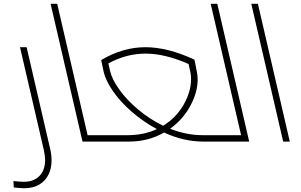

<svg xmlns="http://www.w3.org/2000/svg" viewBox="-20 -750 1597 1017"><path d="M53 243 51 209Q89 213 106 213Q159 213 189 182Q219 151 219 97Q219 77 212 44L86 -500H121L246 40Q253 69 253 99Q253 167 214 207Q175 247 108 247Q89 247 53 243Z M569 -11Q569 0 552 0H417L248 -730H283L444 -34H544Q569 -34 569 -11Z M1182 -11Q1182 0 1165 0H1058Q953 0 849 -48Q766 0 662 0H552Q538 0 533 -5.5Q528 -11 528 -22Q528 -34 544 -34H657Q741 -34 811 -66Q739 -105 677.5 -158.5Q616 -212 577.5 -268.5Q539 -325 529 -370L516 -432Q631 -500 750 -500Q868 -500 1010 -434L1022 -374Q1027 -351 1027 -329Q1027 -262 988.5 -190Q950 -118 881 -68Q968 -34 1053 -34H1157Q1182 -34 1182 -11ZM844 -84Q914 -127 953 -196Q992 -265 992 -331Q992 -353 988 -370L979 -411Q854 -466 751 -466Q649 -466 554 -414L563 -374Q573 -330 612 -275.5Q651 -221 711.5 -170Q772 -119 844 -84Z M1300 0H1165Q1151 0 1146 -5.5Q1141 -11 1141 -22Q1141 -34 1157 -34H1257L1096 -730H1131Z M1311 -730H1346L1515 0H1480Z"/></svg>

Font: Cairo ExtraLight
Style: Italic
Weight: 275
Italic angle: -13°
Designer: Mohamed Gaber, Accademia di Belle Arti di Urbino and others
Foundry: Kief Type Foundry, Accademia di Belle Arti di Urbino and others
Version: Version 3.011